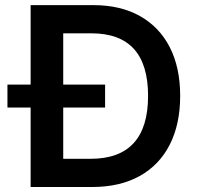

<svg xmlns="http://www.w3.org/2000/svg" viewBox="-20 -748 791 768"><path d="M348.6 0H102.5V-727.5H353.5Q461.9 -727.5 539.8 -683.8Q617.7 -640.1 659.2 -558.8Q700.7 -477.5 700.7 -364.7Q700.7 -251 658.9 -169.2Q617.2 -87.4 538.3 -43.7Q459.5 0 348.6 0ZM232.9 -112.8H342.3Q572.3 -112.8 572.3 -364.7Q572.3 -614.7 345.7 -614.7H232.9ZM9.8 -317.9V-409.7H400.4V-317.9Z"/></svg>

Font: Inter SemiBold
Style: Regular
Weight: 600
Designer: Rasmus Andersson
Foundry: rsms
Version: Version 4.001;git-9221beed3